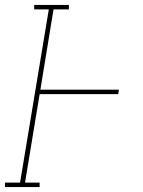

<svg xmlns="http://www.w3.org/2000/svg" viewBox="-57 -755 577 775"><path d="M-37 0V-18H24L140 -717H81V-735H221V-717H159L106 -393H423L420 -375H103L44 -18H103V0Z"/></svg>

Font: Iosevka Curly Slab ThObl
Style: Regular
Weight: 100
Italic angle: -9°
Monospace: yes
Designer: Belleve Invis
Foundry: Belleve Invis
Version: Version 11.0.0; ttfautohint (v1.8.3)